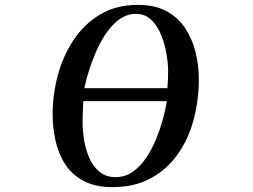

<svg xmlns="http://www.w3.org/2000/svg" viewBox="-20 -770 1040 788"><path d="M322 -355Q319 -310 319 -265Q319 -234 325 -196Q331 -158 346 -123Q361 -88 387.5 -65.5Q414 -43 454 -43Q494 -43 525 -65Q556 -87 580 -122.5Q604 -158 621 -200Q638 -242 649 -283Q660 -324 665 -355ZM670 -479Q670 -508 663.5 -547.5Q657 -587 642 -625Q627 -663 601.5 -688Q576 -713 538 -713Q501 -713 470.5 -691Q440 -669 416 -634Q392 -599 374 -557.5Q356 -516 344 -476.5Q332 -437 326 -408H667Q670 -444 670 -479ZM796 -443Q796 -361 775.5 -282Q755 -203 711.5 -140Q668 -77 601 -39.5Q534 -2 441 -2Q373 -2 326 -26Q279 -50 250.5 -91.5Q222 -133 209 -187.5Q196 -242 196 -302Q196 -381 217 -460Q238 -539 281 -604.5Q324 -670 390 -710Q456 -750 546 -750Q614 -750 661.5 -725Q709 -700 738.5 -656.5Q768 -613 782 -558Q796 -503 796 -443Z"/></svg>

Font: Kaisei Opti
Style: Bold
Weight: 700
Designer: Font-Kai, 金井和夫
Foundry: KAZUO KANAI
Version: Version 5.003